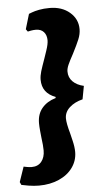

<svg xmlns="http://www.w3.org/2000/svg" viewBox="-91 -692 463 853"><g transform="rotate(-5 140.5 -265.0)"><path d="M193 -161Q193 -139 206 -93Q207 -89 214 -60Q221 -31 221 -9Q221 29 199 60Q177 91 137.5 108.5Q98 126 48 126Q26 126 1.5 122Q-23 118 -30 116L-36 103L-13 36Q-9 37 2.5 39Q14 41 23 41Q51 41 66.5 22Q82 3 82 -28Q82 -49 77 -86Q76 -95 74 -115.5Q72 -136 72 -150Q72 -191 94.5 -217.5Q117 -244 155 -255L156 -260Q96 -282 96 -342Q96 -359 102 -379Q108 -399 121 -435Q123 -441 132.5 -469Q142 -497 142 -514Q142 -537 129.5 -551Q117 -565 94 -565Q83 -565 72 -563Q61 -561 58 -560L50 -571L70 -638Q73 -639 84.5 -643.5Q96 -648 116.5 -652Q137 -656 163 -656Q218 -656 253 -626Q288 -596 288 -551Q288 -529 278.5 -506Q269 -483 249 -444Q233 -415 225.5 -398Q218 -381 218 -368Q218 -341 236 -323Q254 -305 285 -298L274 -239Q238 -230 215.5 -209.5Q193 -189 193 -161Z"/></g></svg>

Font: Alegreya SC ExtraBold
Style: Italic
Weight: 800
Italic angle: -7°
Designer: Juan Pablo del Peral
Foundry: Huerta Tipografica
Version: Version 2.007; ttfautohint (v1.6)